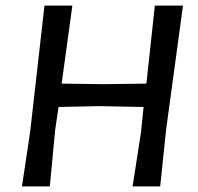

<svg xmlns="http://www.w3.org/2000/svg" viewBox="-20 -662 705 682"><path d="M237 -642 199 -365 349 -363 500 -365 530 -642H630L570 -201L549 0H451L481 -193L490 -282L331 -285L188 -282L176 -201L157 0H58L87 -193L138 -642Z"/></svg>

Font: Alegreya Sans SC Medium
Style: Italic
Weight: 500
Italic angle: -7°
Designer: Juan Pablo del Peral
Foundry: Huerta Tipografica
Version: Version 2.007